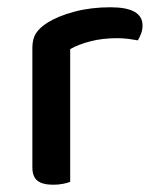

<svg xmlns="http://www.w3.org/2000/svg" viewBox="-20 -502 430 528"><path d="M173 -2Q166 1 153.5 3.5Q141 6 126 6Q97 6 83 -5Q69 -16 69 -42V-370Q69 -395 79 -410.5Q89 -426 111 -440Q140 -458 185 -470Q230 -482 284 -482Q372 -482 372 -432Q372 -420 368 -409.5Q364 -399 359 -391Q349 -393 334 -395Q319 -397 302 -397Q262 -397 229 -388.5Q196 -380 173 -367Z"/></svg>

Font: Baloo 2 Latin Medium
Style: Regular
Weight: 500
Designer: Sarang Kulkarni and Ek Type
Foundry: Ek Type
Version: Version 1.001